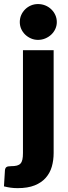

<svg xmlns="http://www.w3.org/2000/svg" viewBox="-64 -772 343 970"><path d="M207 -518.5V1Q207 37.5 197.8 69.8Q188.5 102 167.2 126.2Q146 150.5 111.2 164.5Q76.5 178.5 25 178.5Q6 178.5 -10.2 176.2Q-26.5 174 -44 169.5L-39 88Q-38 77.5 -32 72.5Q-26 67.5 -8 67.5Q10 67.5 21.5 64.5Q33 61.5 39.8 54Q46.5 46.5 49.2 33.8Q52 21 52 1V-518.5ZM223 -660.5Q223 -642 215.5 -625.8Q208 -609.5 195 -597.2Q182 -585 164.8 -577.8Q147.5 -570.5 128 -570.5Q109 -570.5 92.5 -577.8Q76 -585 63.2 -597.2Q50.5 -609.5 43.2 -625.8Q36 -642 36 -660.5Q36 -679.5 43.2 -696Q50.5 -712.5 63.2 -725Q76 -737.5 92.5 -744.5Q109 -751.5 128 -751.5Q147.5 -751.5 164.8 -744.5Q182 -737.5 195 -725Q208 -712.5 215.5 -696Q223 -679.5 223 -660.5Z"/></svg>

Font: Lato ExtraBold
Style: Regular
Weight: 800
Designer: Lukasz Dziedzic with Adam Twardoch and Botio Nikoltchev
Foundry: tyPoland Lukasz Dziedzic
Version: Version 2.015; 2015-08-06; http://www.latofonts.com/